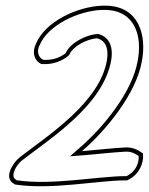

<svg xmlns="http://www.w3.org/2000/svg" viewBox="-20 -641 525 677"><path d="M106 -485C93 -458 100 -428 123 -417L126 -415H131C168 -413 201 -427 222 -445L226 -451C237 -476 285 -504 323 -506C348 -499 365 -476 357 -428C331 -280 153 -166 49 -86C22 -63 -7 -13 29 7L32 9L36 10C162 29 328 -5 421 -5H428L436 -9C468 -26 488 -62 484 -100C466 -113 447 -123 420 -121C378 -119 320 -112 269 -108C356 -183 460 -311 480 -424C498 -515 471 -619 354 -621H341C253 -618 138 -565 106 -485ZM31 -12C20 -25 35 -56 57 -75C159 -154 344 -270 372 -428C381 -481 361 -511 330 -520L328 -521H325C282 -519 228 -489 212 -455L211 -453C193 -439 166 -428 135 -430H134H133L131 -431C115 -439 109 -460 119 -481H120V-482C148 -551 255 -603 339 -606H352C457 -604 483 -512 465 -424C446 -317 345 -192 260 -119L227 -90L267 -93C319 -97 377 -104 419 -106C440 -108 454 -101 469 -91C471 -60 453 -34 430 -22L427 -20H424C328 -20 163 13 42 -5H40L38 -6C35 -8 33 -10 31 -12Z"/></svg>

Font: Snowfall
Style: BlkOlObl
Weight: 900
Designer: Jasper
Foundry: Cannot Into Space Fonts
Version: Version 0.9